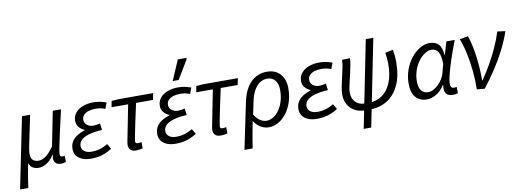

<svg xmlns="http://www.w3.org/2000/svg" viewBox="-76 -1176 4815 1777"><g transform="rotate(-10 2332.0 -288.0)"><path d="M-6.5 178.5 128.2 -486.1H204.8L144.8 -197.4Q141.2 -179.3 138.7 -161.1Q136.3 -142.8 136.3 -131.1Q136.3 -86.6 157.5 -70.2Q178.8 -53.7 209.5 -53.7Q229.6 -53.7 250.8 -62.8Q272.1 -71.8 297.5 -95.1Q322.8 -118.4 353.3 -162.5L417.8 -486.1H495.1Q471.6 -382 452 -296.1Q432.4 -210.1 421.1 -153.6Q409.9 -97.1 409.9 -81.3Q409.9 -64.4 416.6 -59.2Q423.3 -54.1 433.3 -54.1Q439 -54.1 444.5 -55.2Q450.1 -56.3 454.8 -57.3L455.1 1.3Q446.3 4.6 436.2 7.1Q426.1 9.5 412.2 9.5Q377.3 9.5 360.3 -5.5Q343.4 -20.5 342.6 -50.1Q342.6 -57 343.9 -63.7Q345.2 -70.3 347.7 -85.5H343.7Q311.4 -34 272.8 -11.4Q234.3 11.3 199 11.3Q170.1 11.3 145.6 -1.5Q121.1 -14.3 109.4 -49.4Q99.3 1 92.7 37.6Q86.1 74.2 81 106.9Q76 139.6 70.8 178.5Z M688.8 12Q643 12 608.3 -2.3Q573.6 -16.6 554.9 -43.1Q536.1 -69.7 536.1 -105.4Q536.1 -148.7 556.6 -178.6Q577.2 -208.6 609.7 -227.8Q642.1 -247 677.3 -257.4V-261.4Q648.6 -272.4 626.9 -297.2Q605.2 -322 605.2 -356Q605.2 -401.3 631.1 -432.8Q656.9 -464.4 701.1 -481.2Q745.3 -498 799.3 -498Q835 -498 863 -492.2Q890.9 -486.4 921.7 -475.4L900.7 -419Q874 -428.8 853.5 -432.3Q833 -435.8 807.7 -435.8Q771 -435.8 742.5 -426.4Q714.1 -417.1 697.5 -398.7Q681 -380.3 681 -354.6Q681 -325 704.7 -305.2Q728.4 -285.5 763.4 -285.5Q780.3 -285.5 795 -287.9Q809.7 -290.3 828 -294.7L835.7 -232.4Q758.9 -228.2 709.9 -213.4Q661 -198.6 637.7 -175Q614.4 -151.4 614.4 -119.9Q614.4 -87.3 639.7 -69.1Q665 -50.8 707.4 -50.8Q734.9 -50.8 757.8 -55Q780.7 -59.2 805.2 -68.7Q829.7 -78.1 859.8 -95.4L888.3 -46Q852.2 -23.6 820.8 -11.1Q789.3 1.4 757.7 6.7Q726 12 688.8 12Z M1113.3 9.5Q1078.9 9.5 1061.9 -7.1Q1044.8 -23.6 1044.8 -53.8Q1044.8 -62.4 1046.5 -72.8Q1048.2 -83.1 1050.3 -95.2L1115.1 -424H958.8L970.2 -481.4L1037.2 -486.1H1361L1348.4 -424H1189.4Q1168.4 -329.1 1152.5 -253Q1136.5 -177 1127.5 -129.5Q1118.5 -82.1 1118.5 -72.5Q1118.5 -62.5 1124.9 -58.3Q1131.3 -54.1 1140.7 -54.1Q1151.3 -54.1 1159.7 -55.6Q1168.1 -57.1 1176.5 -58.1L1176.8 0.5Q1162.1 3.9 1147.2 6.7Q1132.4 9.5 1113.3 9.5Z M1484.8 12Q1439 12 1404.3 -2.3Q1369.6 -16.6 1350.9 -43.1Q1332.1 -69.7 1332.1 -105.4Q1332.1 -148.7 1352.6 -178.6Q1373.2 -208.6 1405.7 -227.8Q1438.1 -247 1473.3 -257.4V-261.4Q1444.6 -272.4 1422.9 -297.2Q1401.2 -322 1401.2 -356Q1401.2 -401.3 1427.1 -432.8Q1452.9 -464.4 1497.1 -481.2Q1541.3 -498 1595.3 -498Q1631 -498 1659 -492.2Q1686.9 -486.4 1717.7 -475.4L1696.7 -419Q1670 -428.8 1649.5 -432.3Q1629 -435.8 1603.7 -435.8Q1567 -435.8 1538.5 -426.4Q1510.1 -417.1 1493.5 -398.7Q1477 -380.3 1477 -354.6Q1477 -325 1500.7 -305.2Q1524.4 -285.5 1559.4 -285.5Q1576.3 -285.5 1591 -287.9Q1605.7 -290.3 1624 -294.7L1631.7 -232.4Q1554.9 -228.2 1505.9 -213.4Q1457 -198.6 1433.7 -175Q1410.4 -151.4 1410.4 -119.9Q1410.4 -87.3 1435.7 -69.1Q1461 -50.8 1503.4 -50.8Q1530.9 -50.8 1553.8 -55Q1576.7 -59.2 1601.2 -68.7Q1625.7 -78.1 1655.8 -95.4L1684.3 -46Q1648.2 -23.6 1616.8 -11.1Q1585.3 1.4 1553.7 6.7Q1522 12 1484.8 12ZM1558.7 -564.4 1640.1 -753.6H1717.9L1722.8 -744.4L1614.3 -564.4Z M1909.3 9.5Q1874.9 9.5 1857.9 -7.1Q1840.8 -23.6 1840.8 -53.8Q1840.8 -62.4 1842.5 -72.8Q1844.2 -83.1 1846.3 -95.2L1911.1 -424H1754.8L1766.2 -481.4L1833.2 -486.1H2157L2144.4 -424H1985.4Q1964.4 -329.1 1948.5 -253Q1932.5 -177 1923.5 -129.5Q1914.5 -82.1 1914.5 -72.5Q1914.5 -62.5 1920.9 -58.3Q1927.3 -54.1 1936.7 -54.1Q1947.3 -54.1 1955.7 -55.6Q1964.1 -57.1 1972.5 -58.1L1972.8 0.5Q1958.1 3.9 1943.2 6.7Q1928.4 9.5 1909.3 9.5Z M2102 178.5 2192.3 -254.4Q2210.4 -341.7 2246 -395.6Q2281.7 -449.4 2329.3 -473.8Q2377 -498.1 2430.5 -498.1Q2510.8 -498.1 2555.9 -447.2Q2601.1 -396.4 2601.1 -314.1Q2601.1 -241.8 2581 -182Q2560.9 -122.1 2526.6 -78.5Q2492.4 -34.8 2449.6 -11.4Q2406.8 12 2361.6 12Q2325.9 12 2289.4 -7.6Q2253 -27.1 2223.2 -71.1Q2214.3 -24.2 2206.9 15.1Q2199.5 54.5 2192.8 93.6Q2186.1 132.8 2179.3 178.5ZM2351.1 -51.5Q2385.1 -51.5 2415.8 -70.8Q2446.6 -90.1 2471.1 -125.1Q2495.7 -160.2 2509.7 -208Q2523.8 -255.7 2523.8 -312.1Q2523.8 -367 2497 -400.8Q2470.3 -434.6 2422.6 -434.6Q2389.3 -434.6 2357.9 -416.1Q2326.5 -397.7 2301.6 -356.7Q2276.6 -315.7 2262.9 -248.9L2237.6 -129Q2257.1 -97.8 2277.2 -81Q2297.4 -64.2 2316.7 -57.9Q2335.9 -51.5 2351.1 -51.5Z M2811.8 12Q2766 12 2731.3 -2.3Q2696.6 -16.6 2677.9 -43.1Q2659.1 -69.7 2659.1 -105.4Q2659.1 -148.7 2679.6 -178.6Q2700.2 -208.6 2732.7 -227.8Q2765.1 -247 2800.3 -257.4V-261.4Q2771.6 -272.4 2749.9 -297.2Q2728.2 -322 2728.2 -356Q2728.2 -401.3 2754.1 -432.8Q2779.9 -464.4 2824.1 -481.2Q2868.3 -498 2922.3 -498Q2958 -498 2986 -492.2Q3013.9 -486.4 3044.7 -475.4L3023.7 -419Q2997 -428.8 2976.5 -432.3Q2956 -435.8 2930.7 -435.8Q2894 -435.8 2865.5 -426.4Q2837.1 -417.1 2820.5 -398.7Q2804 -380.3 2804 -354.6Q2804 -325 2827.7 -305.2Q2851.4 -285.5 2886.4 -285.5Q2903.3 -285.5 2918 -287.9Q2932.7 -290.3 2951 -294.7L2958.7 -232.4Q2881.9 -228.2 2832.9 -213.4Q2784 -198.6 2760.7 -175Q2737.4 -151.4 2737.4 -119.9Q2737.4 -87.3 2762.7 -69.1Q2788 -50.8 2830.4 -50.8Q2857.9 -50.8 2880.8 -55Q2903.7 -59.2 2928.2 -68.7Q2952.7 -78.1 2982.8 -95.4L3011.3 -46Q2975.2 -23.6 2943.8 -11.1Q2912.3 1.4 2880.7 6.7Q2849 12 2811.8 12Z M3222.7 178.5 3385.9 -636.3H3456.6L3293.4 178.5ZM3270.2 12Q3209.2 12 3167.1 -11.9Q3125.1 -35.8 3103.5 -76.7Q3082 -117.6 3082 -168.4Q3082 -199.9 3089.9 -241.1Q3097.9 -282.2 3108.3 -326.3Q3118.8 -370.3 3127.3 -411.6Q3135.8 -452.9 3136.5 -485.4L3210.9 -488.1Q3210.9 -464.8 3205 -431.3Q3199.2 -397.8 3190.7 -360.9Q3182.2 -324.1 3173.7 -288.4Q3165.2 -252.6 3159.4 -223.2Q3153.6 -193.8 3153.6 -176.6Q3153.6 -119.6 3185.9 -85.6Q3218.1 -51.5 3271.5 -51.5ZM3313.4 12 3314.6 -51.5Q3382.1 -51.5 3435.5 -87.7Q3489 -123.9 3520 -195.9Q3551 -268 3551 -376.5Q3551 -391.1 3549.9 -406.1Q3548.7 -421.2 3546.9 -439.3Q3545.1 -457.4 3541.7 -479.8L3615.6 -496.1Q3620.9 -465.6 3623.9 -437.3Q3626.8 -408.9 3626.8 -384.6Q3626.8 -250.3 3585.3 -162.4Q3543.8 -74.5 3472.9 -31.2Q3401.9 12 3313.4 12Z M3846.7 12Q3780.8 12 3742.7 -32.4Q3704.6 -76.8 3704.6 -158.5Q3704.6 -229.9 3727.3 -291.8Q3749.9 -353.7 3787.2 -400Q3824.4 -446.4 3869.6 -472.2Q3914.7 -498.1 3959.7 -498.1Q4014.1 -498.1 4043.7 -466.5Q4073.3 -434.8 4077.5 -367.7H4081.5L4117.1 -486.1H4194.8Q4173.9 -430.1 4153.1 -371.7Q4132.3 -313.3 4115.8 -259Q4099.3 -204.7 4089.1 -161.5Q4078.9 -118.2 4078.9 -93.6Q4078.9 -75 4086.9 -63.3Q4094.9 -51.5 4113.5 -51.5Q4121.4 -51.5 4127.1 -53Q4132.9 -54.5 4137.3 -55.5L4138.9 3.8Q4128 7.9 4117 9.9Q4106 12 4090.6 12Q4058.7 12 4037.6 -3.8Q4016.5 -19.5 4014.6 -57.8Q4014.6 -63.5 4015.6 -73.3Q4016.5 -83.1 4017.2 -93.2H4013.2Q3981.7 -41.4 3935.9 -14.7Q3890.1 12 3846.7 12ZM3870.8 -52.3Q3894.9 -52.3 3919.8 -65.1Q3944.7 -77.9 3967.1 -99.8Q3989.5 -121.8 4006 -148.7Q4022.4 -175.6 4029.7 -203.5L4051.6 -286.5Q4051.6 -362.9 4030.2 -398.4Q4008.8 -433.8 3967.3 -433.8Q3935.7 -433.8 3903.1 -412.6Q3870.6 -391.4 3843.3 -354.7Q3816.1 -318 3799.7 -269.9Q3783.4 -221.9 3783.4 -168.2Q3783.4 -109.1 3807 -80.7Q3830.5 -52.3 3870.8 -52.3Z M4317.1 0Q4318.6 -89.7 4310 -177Q4301.3 -264.4 4284.2 -342.7Q4267.2 -421 4242.6 -484.4L4321.6 -498.1Q4337.2 -454.7 4348.5 -401.1Q4359.7 -347.4 4367 -290Q4374.4 -232.6 4377.6 -177Q4380.8 -121.3 4380 -73.6H4384Q4427.9 -136 4468.4 -207.2Q4508.9 -278.4 4542.1 -351.9Q4575.3 -425.5 4596.6 -494.3L4671.7 -484.6Q4641.4 -398.2 4600.2 -316.9Q4559.1 -235.6 4506.9 -155.7Q4454.7 -75.8 4390.7 6.9Z"/></g></svg>

Font: Source Sans 3 VF
Style: Italic
Weight: 200
Italic angle: -11°
Designer: Paul D. Hunt
Foundry: Adobe Systems Incorporated
Version: Version 3.042;hotconv 1.0.118;makeotfexe 2.5.65603